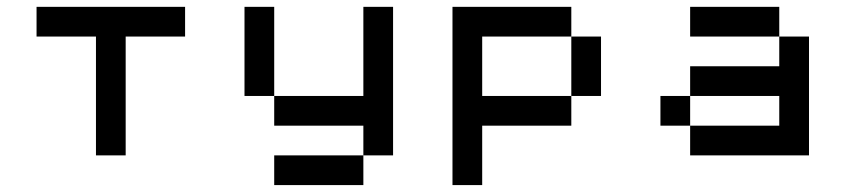

<svg xmlns="http://www.w3.org/2000/svg" viewBox="-20 -454 2471 561"><path d="M260.4 0V-347.2H86.8V-434H520.8V-347.2H347.2V0Z M781.2 -173.6H1041.7V-434H1128.5V0H1041.7V-86.8H781.2ZM781.2 -173.6H694.4V-434H781.2ZM1041.7 0V86.8H781.2V0Z M1649.3 -347.2H1736.1V-173.6H1649.3ZM1388.9 -347.2V-173.6H1649.3V-86.8H1388.9V86.8H1302.1V-434H1649.3V-347.2Z M1996.5 -173.6V-86.8H2256.9V-173.6ZM1996.5 -173.6V-260.4H2256.9V-347.2H2343.8V0H1996.5V-86.8H1909.7V-173.6ZM2256.9 -347.2H1996.5V-434H2256.9Z"/></svg>

Font: 8-bit Operator+ 8
Style: Regular
Weight: 400
Designer: GrandChaos9000
Version: Version 1.3.0 - August 1, 2014